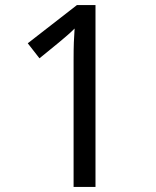

<svg xmlns="http://www.w3.org/2000/svg" viewBox="-20 -734 612 754"><path d="M355 0H269V-499Q269 -542 270 -568Q271 -594 273 -622Q257 -606 244 -595Q231 -584 211 -567L135 -505L89 -564L282 -714H355Z"/></svg>

Font: Noto Sans Old North Arabian
Style: Regular
Weight: 400
Designer: Monotype Design Team
Foundry: Monotype Imaging Inc.
Version: Version 2.001; ttfautohint (v1.8.4.7-5d5b)